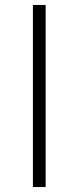

<svg xmlns="http://www.w3.org/2000/svg" viewBox="-20 -750 315 770"><path d="M112 0V-730H163V0Z"/></svg>

Font: M PLUS 2 Light
Style: Regular
Weight: 300
Designer: Coji Morishita
Foundry: UNDERFOREST DESIGN
Version: Version 1.001